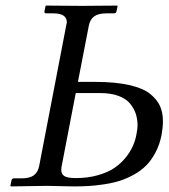

<svg xmlns="http://www.w3.org/2000/svg" viewBox="-20 -666 603 687"><path d="M216.8 -574.2Q219.2 -584 219.2 -585.9Q219.2 -618.2 170.9 -618.2H145Q137.7 -618.2 139.2 -626L143.1 -645L145 -646Q237.8 -645 272.9 -645L398.9 -646L400.9 -645L397 -626Q395.5 -618.2 388.2 -618.2H360.8Q332 -618.2 317.1 -607.4Q302.2 -596.7 297.9 -574.2L258.8 -373H319.8Q392.1 -373 441.9 -361.8Q491.7 -350.6 517.1 -330.1Q542.5 -309.6 552.7 -286.1Q563 -262.7 563 -232.9Q563 -210 558.1 -183.1Q551.3 -148.4 536.4 -120.4Q521.5 -92.3 502.7 -73.5Q483.9 -54.7 458.5 -40.8Q433.1 -26.9 408.4 -19Q383.8 -11.2 353.3 -6.6Q322.8 -2 298.1 -0.5Q273.4 1 244.1 1Q225.1 1 193.4 0Q161.6 -1 147.9 -1L19 1L17.1 -1L21 -20Q22.5 -27.8 29.8 -27.8H57.1Q86.4 -27.8 101.1 -38.8Q115.7 -49.8 120.1 -71.8ZM251 -333 202.1 -79.1Q199.2 -67.4 199.2 -58.1Q199.2 -43 210.4 -35.9Q221.7 -28.8 251 -28.8Q294.4 -28.8 330.3 -39.1Q366.2 -49.3 389.4 -65.2Q412.6 -81.1 429.7 -102.3Q446.8 -123.5 455.1 -143.1Q463.9 -162.1 467.8 -183.1Q472.2 -205.6 472.2 -216.8Q472.2 -239.7 465.8 -259Q459.5 -278.3 445.1 -295.7Q430.7 -313 403.6 -323Q376.5 -333 338.9 -333Z"/></svg>

Font: Linux Libertine G
Style: Italic
Weight: 400
Italic angle: -12°
Designer: Philipp H. Poll
Foundry: Philipp H. Poll
Version: Version 5.1.3